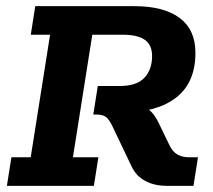

<svg xmlns="http://www.w3.org/2000/svg" viewBox="-20 -603 692 623"><path d="M2.4 0 17 -92.6H79.6L142.5 -490.4H79.9L94.4 -583H416Q511.4 -583 562.7 -544.9Q614.1 -506.7 614.1 -431.9Q614.1 -334.9 551.8 -286.6Q489.6 -238.4 381.7 -238.4H337.4L409.1 -262.4Q443.8 -262.4 462.7 -247.6Q481.6 -232.7 495.3 -203.2L529.5 -132.6Q539.4 -111.3 555.2 -101.9Q570.9 -92.6 594.4 -92.6H622.4L607.8 0H520.3Q481.2 0 451.2 -16Q421.2 -32 406.2 -64.6L345.5 -191.9Q334.1 -216.4 323.1 -223.9Q312.1 -231.3 294.7 -231.3H282.7L297.3 -323.9H367.9Q423.7 -323.9 448.6 -350.7Q473.5 -377.5 473.5 -421.3Q473.5 -457 450 -473.7Q426.4 -490.4 376.8 -490.4H279.5L216.6 -92.6H299.2L284.6 0Z"/></svg>

Font: Rokkitt SemiBold
Style: Italic
Weight: 600
Italic angle: -9°
Designer: Vernon Adams
Foundry: Vernon Adams
Version: Version 3.103